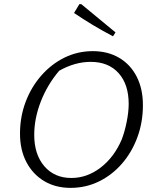

<svg xmlns="http://www.w3.org/2000/svg" viewBox="-20 -903 758 931"><path d="M322 8Q249 8 194 -25Q139 -58 108 -117Q77 -176 77 -255Q77 -337 104.5 -409.5Q132 -482 181 -537.5Q230 -593 293.5 -624Q357 -655 430 -655Q503 -655 558 -622.5Q613 -590 643 -531Q673 -472 673 -393Q673 -310 646 -237Q619 -164 571 -109Q523 -54 459.5 -23Q396 8 322 8ZM326 -40Q402 -40 467.5 -90Q533 -140 570 -226Q585 -265 594.5 -313Q604 -361 604 -399Q604 -494 555 -548.5Q506 -603 420 -603Q343 -603 267 -560Q210 -493 178 -411Q146 -329 146 -249Q146 -154 195 -97Q244 -40 326 -40ZM528 -727Q478 -753 431.5 -781Q385 -809 339 -840L365 -883H374L540 -746Z"/></svg>

Font: Piazzolla Light
Style: Italic
Weight: 300
Italic angle: -11.3°
Designer: Juan Pablo del Peral
Foundry: Huerta Tipografica
Version: Version 1.330